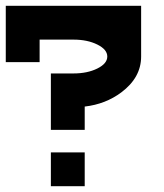

<svg xmlns="http://www.w3.org/2000/svg" viewBox="-20 -645 567 665"><path d="M156.2 0V-117.2H273.4V0ZM117.2 -507.8V-429.7H0V-625H468.8V-449.2Q468.8 -376.5 400.4 -325.2Q345.7 -284.2 273.4 -275.9V-195.3H156.2V-390.6H234.4Q282.7 -390.6 317.1 -407.7Q351.6 -424.8 351.6 -449.2Q351.6 -473.6 317.1 -490.7Q282.7 -507.8 234.4 -507.8Z"/></svg>

Font: Leporid
Style: Regular
Weight: 400
Designer: GGBotNet
Foundry: GGBotNet
Version: 1.00